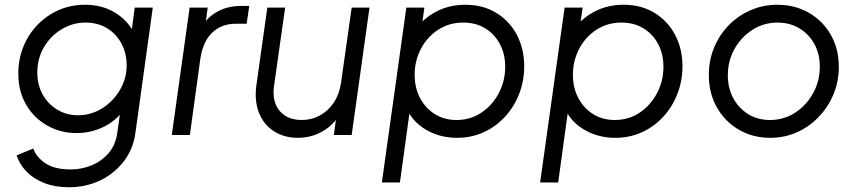

<svg xmlns="http://www.w3.org/2000/svg" viewBox="-20 -568 3605 808"><path d="M270 220Q212 220 167 202.5Q122 185 92.5 155Q63 125 50 86L120 57Q132 92 170 118.5Q208 145 278 145Q323 145 365 128Q407 111 437 76.5Q467 42 474 -12L492 -140L514 -128Q483 -70 425.5 -39Q368 -8 302 -8Q235 -8 179 -39.5Q123 -71 90 -127.5Q57 -184 57 -259Q57 -318 78 -370.5Q99 -423 137.5 -463Q176 -503 227 -525.5Q278 -548 338 -548Q407 -548 459.5 -517.5Q512 -487 541 -436L531 -416L547 -536H623L550 -10Q541 59 501 111Q461 163 401 191.5Q341 220 270 220ZM308 -83Q364 -83 410.5 -112.5Q457 -142 485 -190Q513 -238 513 -293Q513 -344 491 -385Q469 -426 430 -449.5Q391 -473 340 -473Q286 -473 239.5 -445Q193 -417 165 -369.5Q137 -322 137 -262Q137 -211 159.5 -170.5Q182 -130 221 -106.5Q260 -83 308 -83Z M703 0 778 -536H854L842 -448L832 -461Q857 -499 898.5 -521Q940 -543 995 -543H1029L1018 -468H971Q913 -468 873.5 -431Q834 -394 823 -320L779 0Z M1233 12Q1176 12 1133 -15.5Q1090 -43 1070 -93Q1050 -143 1059 -210L1105 -536H1180L1133 -205Q1127 -162 1140 -130Q1153 -98 1181 -80.5Q1209 -63 1249 -63Q1291 -63 1326 -82Q1361 -101 1384.5 -136Q1408 -171 1415 -219L1460 -536H1535L1460 0H1385L1399 -104L1416 -98Q1389 -46 1340.5 -17Q1292 12 1233 12Z M1587 200 1690 -536H1766L1749 -416L1724 -438Q1759 -489 1814.5 -518.5Q1870 -548 1938 -548Q2013 -548 2069 -513.5Q2125 -479 2155.5 -420.5Q2186 -362 2186 -289Q2186 -228 2165 -173.5Q2144 -119 2105.5 -77Q2067 -35 2015.5 -11.5Q1964 12 1903 12Q1833 12 1775.5 -20.5Q1718 -53 1692 -110L1707 -120L1663 200ZM1901 -63Q1960 -63 2006 -94Q2052 -125 2079 -176Q2106 -227 2106 -287Q2106 -341 2083.5 -383Q2061 -425 2021.5 -449Q1982 -473 1929 -473Q1870 -473 1823.5 -442.5Q1777 -412 1751 -362Q1725 -312 1725 -253Q1725 -198 1748 -155Q1771 -112 1810.5 -87.5Q1850 -63 1901 -63Z M2253 200 2356 -536H2432L2415 -416L2390 -438Q2425 -489 2480.5 -518.5Q2536 -548 2604 -548Q2679 -548 2735 -513.5Q2791 -479 2821.5 -420.5Q2852 -362 2852 -289Q2852 -228 2831 -173.5Q2810 -119 2771.5 -77Q2733 -35 2681.5 -11.5Q2630 12 2569 12Q2499 12 2441.5 -20.5Q2384 -53 2358 -110L2373 -120L2329 200ZM2567 -63Q2626 -63 2672 -94Q2718 -125 2745 -176Q2772 -227 2772 -287Q2772 -341 2749.5 -383Q2727 -425 2687.5 -449Q2648 -473 2595 -473Q2536 -473 2489.5 -442.5Q2443 -412 2417 -362Q2391 -312 2391 -253Q2391 -198 2414 -155Q2437 -112 2476.5 -87.5Q2516 -63 2567 -63Z M3221 12Q3149 12 3090.5 -21.5Q3032 -55 2997.5 -115Q2963 -175 2963 -253Q2963 -314 2985 -367.5Q3007 -421 3046.5 -461.5Q3086 -502 3138.5 -525Q3191 -548 3251 -548Q3325 -548 3383.5 -514.5Q3442 -481 3476 -422Q3510 -363 3510 -286Q3510 -225 3487.5 -171Q3465 -117 3425 -75.5Q3385 -34 3333 -11Q3281 12 3221 12ZM3220 -63Q3279 -63 3326.5 -94Q3374 -125 3402 -176Q3430 -227 3430 -287Q3430 -341 3407 -383Q3384 -425 3343.5 -449Q3303 -473 3252 -473Q3194 -473 3146.5 -442.5Q3099 -412 3071 -362Q3043 -312 3043 -251Q3043 -197 3066 -154.5Q3089 -112 3129 -87.5Q3169 -63 3220 -63Z"/></svg>

Font: Plus Jakarta Sans
Style: Italic
Weight: 400
Italic angle: -8°
Designer: Gumpita Rahayu
Foundry: Tokotype
Version: Version 2.006